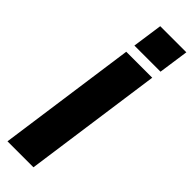

<svg xmlns="http://www.w3.org/2000/svg" viewBox="-317 -960 967 967"><g transform="rotate(45 166.5 -477.0)"><path d="M302 -742 198 0H13L117 -742ZM310 -793H124L147 -954H333Z"/></g></svg>

Font: Morrison ExtraBold
Style: Regular
Weight: 800
Designer: Pablo Impallari, Rodrigo Fuenzalida (Modified by Dan O. Williams)
Version: Version 0.03;June 6, 2019;FontCreator 11.5.0.2425 64-bit; tt